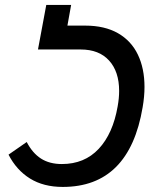

<svg xmlns="http://www.w3.org/2000/svg" viewBox="-20 -745 640 776"><path d="M14.5 -120 88 -171Q111 -126.5 145.5 -104.2Q180 -82 230 -82Q321.5 -82 379 -143.5Q436.5 -205 455.5 -315Q461.5 -348 461.5 -377.5Q461.5 -455.5 421 -500.2Q380.5 -545 306 -545H133.5L167 -725H267.5L252.5 -641.5H324.5Q403 -641.5 456.8 -610.8Q510.5 -580 537.2 -524.2Q564 -468.5 564 -393.5Q564 -354.5 556.5 -311.5Q502.5 10.5 233.5 10.5Q156 10.5 101.2 -23.5Q46.5 -57.5 14.5 -120Z"/></svg>

Font: JuliaMono SemiBold
Style: Italic
Weight: 600
Italic angle: -9°
Monospace: yes
Designer: cormullion
Foundry: corm
Version: Version 0.056; ttfautohint (v1.8.4)